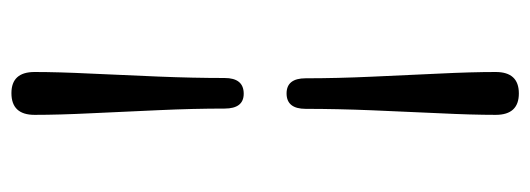

<svg xmlns="http://www.w3.org/2000/svg" viewBox="-316 -474 928 336"><g transform="rotate(90 148.0 -306.0)"><path d="M170.5 -377Q170.5 -343.5 143.5 -343.5Q117 -343.5 117 -377Q117 -431.5 114.2 -492.5Q111.5 -553.5 108.8 -610.2Q106 -667 106 -709.5Q106 -750 143.5 -750Q181 -750 181 -709.5Q181 -668 178.2 -611Q175.5 -554 173 -492.8Q170.5 -431.5 170.5 -377ZM116.5 -235Q116.5 -268.5 144 -268.5Q170 -268.5 170 -235Q170 -180.5 172.8 -119.5Q175.5 -58.5 178.2 -1.8Q181 55 181 97.5Q181 138 143 138Q106 138 106 97.5Q106 56 108.8 -1Q111.5 -58 114 -119.2Q116.5 -180.5 116.5 -235Z"/></g></svg>

Font: Fraunces 72pt S050 SemiBold
Style: Regular
Weight: 600
Version: Version 1.000; ttfautohint (v1.8.3)